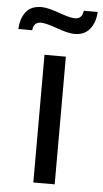

<svg xmlns="http://www.w3.org/2000/svg" viewBox="-99 -754 423 788"><g transform="rotate(5 112.0 -360.0)"><path d="M-47 -622Q-45 -666 -24 -693Q-3 -720 40 -720Q66 -720 113 -703Q160 -686 181 -686Q209 -686 214 -720H271Q269 -677 247 -649.5Q225 -622 184 -622Q158 -622 111 -639Q64 -656 43 -656Q13 -656 10 -622ZM69 0V-526H157V0Z"/></g></svg>

Font: Archivo
Style: Regular
Weight: 400
Designer: Hector Gatti
Foundry: Omnibus-Type
Version: Version 2.001